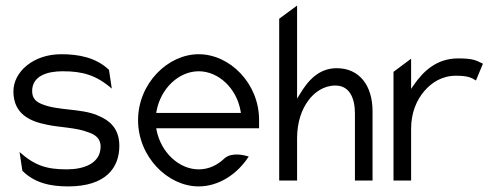

<svg xmlns="http://www.w3.org/2000/svg" viewBox="-20 -656 1784 687"><path d="M28 -329C28 -249 86 -222 147 -210C192 -200 252 -200 295 -183C317 -176 340 -163 340 -132C340 -71 280 -50 219 -50C148 -50 105 -63 50 -112L60 -45C105 0 163 11 224 11C360 11 407 -57 407 -134C407 -197 372 -226 327 -244C270 -268 187 -260 131 -283C113 -290 95 -301 95 -330C95 -385 150 -401 204 -401C275 -401 323 -388 380 -339L370 -406C323 -451 260 -462 199 -462C99 -462 28 -399 28 -329Z M474 -226C474 -95 580 11 691 11C761 11 828 -31 870 -96C854 -101 810 -112 784 -90C758 -65 727 -50 691 -50C621 -50 556 -110 540 -191L539 -197H907V-227C907 -358 802 -462 691 -462C580 -462 474 -357 474 -226ZM539 -252 540 -258C555 -340 620 -401 691 -401C762 -401 827 -340 841 -258L842 -252Z M979 -10H1043V-161C1043 -218 1059 -264 1083 -296C1104 -325 1138 -350 1180 -350C1230 -350 1250 -306 1250 -250V-10H1313V-258C1313 -351 1265 -412 1185 -412C1120 -412 1081 -367 1051 -316L1043 -303V-636L979 -589Z M1388 -10H1451V-196C1451 -253 1471 -299 1499 -331C1524 -360 1561 -385 1611 -385C1652 -385 1666 -379 1683 -368L1708 -428C1683 -440 1674 -447 1619 -447C1543 -447 1495 -402 1460 -351L1451 -338V-446L1388 -399Z"/></svg>

Font: Charger Sport
Style: LitNrw
Weight: 300
Designer: Jasper
Foundry: Cannot Into Space Fonts
Version: Version 1.1